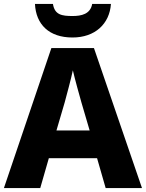

<svg xmlns="http://www.w3.org/2000/svg" viewBox="-20 -963 747 983"><path d="M548 -943H452C443 -891 397 -881 352 -881C296 -881 260 -887 251 -943H159C164 -838 231 -771 351 -771C467 -771 541 -841 548 -943ZM521 0H707L461 -717H243L0 0H186L230 -153H477ZM397 -438 439 -295H269L311 -438C320 -472 344 -559 353 -603C363 -559 387 -473 397 -438Z"/></svg>

Font: Noto Sans Ethiopic ExtraBold
Style: Regular
Weight: 800
Designer: Monotype Design Team
Foundry: Monotype Imaging Inc.
Version: Version 2.102